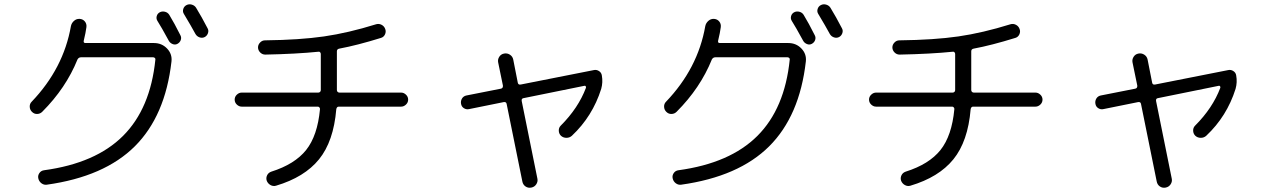

<svg xmlns="http://www.w3.org/2000/svg" viewBox="-20 -851 6040 908"><path d="M179.7 -322.3Q169.9 -312.5 155.8 -312Q141.6 -311.5 130.9 -322.3Q121.1 -332 120.6 -346.2Q120.1 -360.4 129.9 -370.1Q280.3 -527.3 315.4 -727.5Q318.4 -742.2 330.1 -752.4Q341.8 -762.7 356.9 -761.7Q372.1 -760.7 381.3 -749.5Q390.6 -738.3 388.7 -722.7Q385.7 -698.2 376 -658.2Q374 -647.5 383.8 -647.5H708Q745.1 -647.5 770 -621.6Q794.9 -595.7 791 -560.5Q761.7 -302.7 617.7 -159.2Q473.6 -15.6 201.2 22.5Q187.5 24.4 175.8 15.6Q164.1 6.8 161.1 -7.8Q158.2 -20.5 166 -32.2Q173.8 -43.9 188.5 -45.9Q432.6 -79.1 562 -208.5Q691.4 -337.9 714.8 -569.3Q715.8 -573.2 712.4 -576.7Q709 -580.1 704.1 -580.1H363.3Q352.5 -580.1 346.7 -570.3Q292 -434.6 179.7 -322.3ZM780.3 -781.2Q804.7 -741.2 833 -684.6Q838.9 -673.8 835 -662.1Q831.1 -650.4 819.8 -644Q808.6 -637.7 796.4 -642.6Q784.2 -647.5 778.3 -658.2Q742.2 -724.6 724.6 -752Q717.8 -762.7 721.2 -774.9Q724.6 -787.1 735.8 -793Q747.1 -798.8 760.3 -795.4Q773.4 -792 780.3 -781.2ZM904.3 -690.4Q884.8 -726.6 849.6 -785.2Q842.8 -795.9 846.7 -808.6Q850.6 -821.3 862.3 -827.1Q874 -833 887.2 -829.1Q900.4 -825.2 907.2 -814.5Q933.6 -771.5 961.9 -716.8Q967.8 -706.1 963.4 -693.8Q959 -681.6 948.2 -675.8Q936.5 -669.9 923.8 -674.3Q911.1 -678.7 904.3 -690.4Z M1123 -346.7Q1110.4 -346.7 1100.1 -356.4Q1089.8 -366.2 1089.8 -379.9Q1089.8 -393.6 1100.1 -403.3Q1110.4 -413.1 1123 -413.1H1485.4Q1490.2 -413.1 1493.7 -416.5Q1497.1 -419.9 1497.1 -424.8V-595.7Q1497.1 -600.6 1493.7 -604Q1490.2 -607.4 1486.3 -606.4Q1380.9 -595.7 1234.4 -592.8Q1220.7 -592.8 1210.4 -603Q1200.2 -613.3 1200.2 -627Q1200.2 -639.6 1210 -649.9Q1219.7 -660.2 1233.4 -660.2Q1397.5 -662.1 1512.2 -678.7Q1627 -695.3 1758.8 -736.3Q1771.5 -740.2 1784.2 -733.9Q1796.9 -727.5 1801.8 -713.9Q1806.6 -701.2 1800.8 -688.5Q1794.9 -675.8 1782.2 -671.9Q1668.9 -636.7 1585 -621.1Q1573.2 -619.1 1573.2 -608.4V-424.8Q1573.2 -419.9 1576.7 -416.5Q1580.1 -413.1 1585 -413.1H1877Q1889.6 -413.1 1899.9 -403.3Q1910.2 -393.6 1910.2 -379.9Q1910.2 -366.2 1899.9 -356.4Q1889.6 -346.7 1877 -346.7H1582Q1572.3 -346.7 1570.3 -334Q1557.6 -182.6 1488.8 -97.7Q1419.9 -12.7 1285.2 27.3Q1271.5 31.2 1258.8 23.9Q1246.1 16.6 1241.2 2.9Q1237.3 -9.8 1243.2 -22Q1249 -34.2 1262.7 -39.1Q1374 -74.2 1427.7 -141.6Q1481.4 -209 1493.2 -334Q1494.1 -338.9 1490.7 -342.8Q1487.3 -346.7 1483.4 -346.7Z M2198.2 -335Q2185.5 -332 2173.8 -339.4Q2162.1 -346.7 2160.2 -361.3Q2158.2 -374 2165 -385.3Q2171.9 -396.5 2185.5 -399.4L2348.6 -431.6Q2359.4 -433.6 2358.4 -446.3L2335.9 -555.7Q2333 -569.3 2340.8 -582Q2348.6 -594.7 2363.8 -597.7Q2378.9 -600.6 2391.6 -592.3Q2404.3 -584 2407.2 -569.3L2428.7 -460Q2430.7 -449.2 2442.4 -451.2L2788.1 -519.5Q2800.8 -522.5 2812.5 -515.1Q2824.2 -507.8 2826.2 -494.1Q2832 -461.9 2823.2 -430.7Q2782.2 -300.8 2684.6 -209Q2673.8 -199.2 2658.7 -199.2Q2643.6 -199.2 2632.8 -209Q2623 -218.8 2622.6 -232.9Q2622.1 -247.1 2631.8 -256.8Q2714.8 -339.8 2751 -435.5Q2752 -439.5 2750 -442.9Q2748 -446.3 2744.1 -445.3L2455.1 -386.7Q2445.3 -384.8 2447.3 -373L2521.5 -5.9Q2524.4 7.8 2516.1 20.5Q2507.8 33.2 2492.7 36.1Q2477.5 39.1 2465.3 30.8Q2453.1 22.5 2450.2 6.8L2376 -359.4Q2374 -370.1 2362.3 -368.2Z M3179.7 -322.3Q3169.9 -312.5 3155.8 -312Q3141.6 -311.5 3130.9 -322.3Q3121.1 -332 3120.6 -346.2Q3120.1 -360.4 3129.9 -370.1Q3280.3 -527.3 3315.4 -727.5Q3318.4 -742.2 3330.1 -752.4Q3341.8 -762.7 3356.9 -761.7Q3372.1 -760.7 3381.3 -749.5Q3390.6 -738.3 3388.7 -722.7Q3385.7 -698.2 3376 -658.2Q3374 -647.5 3383.8 -647.5H3708Q3745.1 -647.5 3770 -621.6Q3794.9 -595.7 3791 -560.5Q3761.7 -302.7 3617.7 -159.2Q3473.6 -15.6 3201.2 22.5Q3187.5 24.4 3175.8 15.6Q3164.1 6.8 3161.1 -7.8Q3158.2 -20.5 3166 -32.2Q3173.8 -43.9 3188.5 -45.9Q3432.6 -79.1 3562 -208.5Q3691.4 -337.9 3714.8 -569.3Q3715.8 -573.2 3712.4 -576.7Q3709 -580.1 3704.1 -580.1H3363.3Q3352.5 -580.1 3346.7 -570.3Q3292 -434.6 3179.7 -322.3ZM3780.3 -781.2Q3804.7 -741.2 3833 -684.6Q3838.9 -673.8 3835 -662.1Q3831.1 -650.4 3819.8 -644Q3808.6 -637.7 3796.4 -642.6Q3784.2 -647.5 3778.3 -658.2Q3742.2 -724.6 3724.6 -752Q3717.8 -762.7 3721.2 -774.9Q3724.6 -787.1 3735.8 -793Q3747.1 -798.8 3760.3 -795.4Q3773.4 -792 3780.3 -781.2ZM3904.3 -690.4Q3884.8 -726.6 3849.6 -785.2Q3842.8 -795.9 3846.7 -808.6Q3850.6 -821.3 3862.3 -827.1Q3874 -833 3887.2 -829.1Q3900.4 -825.2 3907.2 -814.5Q3933.6 -771.5 3961.9 -716.8Q3967.8 -706.1 3963.4 -693.8Q3959 -681.6 3948.2 -675.8Q3936.5 -669.9 3923.8 -674.3Q3911.1 -678.7 3904.3 -690.4Z M4123 -346.7Q4110.4 -346.7 4100.1 -356.4Q4089.8 -366.2 4089.8 -379.9Q4089.8 -393.6 4100.1 -403.3Q4110.4 -413.1 4123 -413.1H4485.4Q4490.2 -413.1 4493.7 -416.5Q4497.1 -419.9 4497.1 -424.8V-595.7Q4497.1 -600.6 4493.7 -604Q4490.2 -607.4 4486.3 -606.4Q4380.9 -595.7 4234.4 -592.8Q4220.7 -592.8 4210.4 -603Q4200.2 -613.3 4200.2 -627Q4200.2 -639.6 4210 -649.9Q4219.7 -660.2 4233.4 -660.2Q4397.5 -662.1 4512.2 -678.7Q4627 -695.3 4758.8 -736.3Q4771.5 -740.2 4784.2 -733.9Q4796.9 -727.5 4801.8 -713.9Q4806.6 -701.2 4800.8 -688.5Q4794.9 -675.8 4782.2 -671.9Q4668.9 -636.7 4585 -621.1Q4573.2 -619.1 4573.2 -608.4V-424.8Q4573.2 -419.9 4576.7 -416.5Q4580.1 -413.1 4585 -413.1H4877Q4889.6 -413.1 4899.9 -403.3Q4910.2 -393.6 4910.2 -379.9Q4910.2 -366.2 4899.9 -356.4Q4889.6 -346.7 4877 -346.7H4582Q4572.3 -346.7 4570.3 -334Q4557.6 -182.6 4488.8 -97.7Q4419.9 -12.7 4285.2 27.3Q4271.5 31.2 4258.8 23.9Q4246.1 16.6 4241.2 2.9Q4237.3 -9.8 4243.2 -22Q4249 -34.2 4262.7 -39.1Q4374 -74.2 4427.7 -141.6Q4481.4 -209 4493.2 -334Q4494.1 -338.9 4490.7 -342.8Q4487.3 -346.7 4483.4 -346.7Z M5198.2 -335Q5185.5 -332 5173.8 -339.4Q5162.1 -346.7 5160.2 -361.3Q5158.2 -374 5165 -385.3Q5171.9 -396.5 5185.5 -399.4L5348.6 -431.6Q5359.4 -433.6 5358.4 -446.3L5335.9 -555.7Q5333 -569.3 5340.8 -582Q5348.6 -594.7 5363.8 -597.7Q5378.9 -600.6 5391.6 -592.3Q5404.3 -584 5407.2 -569.3L5428.7 -460Q5430.7 -449.2 5442.4 -451.2L5788.1 -519.5Q5800.8 -522.5 5812.5 -515.1Q5824.2 -507.8 5826.2 -494.1Q5832 -461.9 5823.2 -430.7Q5782.2 -300.8 5684.6 -209Q5673.8 -199.2 5658.7 -199.2Q5643.6 -199.2 5632.8 -209Q5623 -218.8 5622.6 -232.9Q5622.1 -247.1 5631.8 -256.8Q5714.8 -339.8 5751 -435.5Q5752 -439.5 5750 -442.9Q5748 -446.3 5744.1 -445.3L5455.1 -386.7Q5445.3 -384.8 5447.3 -373L5521.5 -5.9Q5524.4 7.8 5516.1 20.5Q5507.8 33.2 5492.7 36.1Q5477.5 39.1 5465.3 30.8Q5453.1 22.5 5450.2 6.8L5376 -359.4Q5374 -370.1 5362.3 -368.2Z"/></svg>

Font: Rounded-X Mgen+ 2m regular
Style: Regular
Weight: 400
Designer: [Source Han Sans]
Ryoko NISHIZUKA  (kana & ideographs); Paul D. Hunt (Latin, Greek & Cyrillic); Wenlong ZHANG  (bopomofo
Version: Version 1.059.20150602